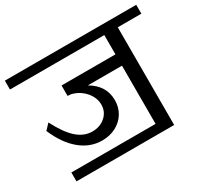

<svg xmlns="http://www.w3.org/2000/svg" viewBox="-166 -833 1146 1086"><g transform="rotate(-30 407.0 -290.0)"><path d="M836 -580H682V58H44V0H594V-380H371Q462 -327 462 -232Q462 -185 439.5 -148Q417 -111 377 -90Q337 -69 287 -69Q209 -69 145 -122Q81 -175 39 -274L73 -310Q118 -222 164 -181.5Q210 -141 264 -141Q315 -141 349 -171.5Q383 -202 383 -248Q383 -294 349.5 -332.5Q316 -371 265 -384L242 -386V-454H594V-580H-22V-638H836Z"/></g></svg>

Font: Amiko
Style: Regular
Weight: 400
Designer: Pablo Impallari, Rodrigo Fuenzalida, Andres Torresi
Foundry: Impallari Type
Version: Version 1.001; ttfautohint (v1.3)